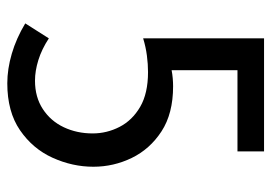

<svg xmlns="http://www.w3.org/2000/svg" viewBox="-126 -588 726 513"><g transform="rotate(90 236.5 -332.0)"><path d="M203 11Q165 11 124 -1Q83 -13 43 -37L83 -100Q112 -81 141 -72Q170 -63 196 -63Q240 -63 272 -84Q304 -105 320.5 -140Q337 -175 337 -217Q337 -255 319.5 -289Q302 -323 266 -344Q230 -365 173 -365Q152 -365 129 -362Q106 -359 83 -352V-675H385V-604H168V-428Q178 -430 189.5 -431Q201 -432 211 -432Q284 -432 331.5 -401Q379 -370 402.5 -321.5Q426 -273 426 -219Q426 -163 402 -110Q378 -57 328.5 -23Q279 11 203 11Z"/></g></svg>

Font: Yaldevi Medium
Style: Regular
Weight: 500
Designer: Sol Matas, Rajitha Manaperi, Kosala Senevirathne
Foundry: Mooniak
Version: Version 1.100